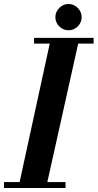

<svg xmlns="http://www.w3.org/2000/svg" viewBox="-27 -944 490 964"><path d="M65 0 229 -754H372L204 0ZM-7 0V-30H302V0ZM144 -725V-754H443V-725ZM317 -792Q290 -792 270.5 -811.5Q251 -831 251 -858Q251 -884 270.5 -904Q290 -924 317 -924Q344 -924 363.5 -904Q383 -884 383 -858Q383 -831 363.5 -811.5Q344 -792 317 -792Z"/></svg>

Font: Libre Bodoni SemiBold
Style: Italic
Weight: 600
Italic angle: -13°
Version: Version 2.003